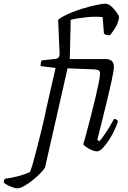

<svg xmlns="http://www.w3.org/2000/svg" viewBox="-174 -820 693 1040"><path d="M-154 168Q-153 154 -147 148Q-113 144 -78 135Q-43 126 -12 112Q-6 100 3.5 67Q13 34 24 -9Q35 -52 45.5 -94.5Q56 -137 63 -167Q70 -202 78.5 -239Q87 -276 98.5 -326.5Q110 -377 127 -452L46 -462Q46 -482 52 -493L127 -501Q138 -503 142.5 -507.5Q147 -512 149 -524L141 -713Q162 -730 198.5 -746Q235 -762 275 -774Q315 -786 348.5 -793Q382 -800 396 -800Q413 -800 429.5 -785Q446 -770 458 -752.5Q470 -735 471 -726Q465 -693 451.5 -671Q438 -649 422 -629Q398 -629 389 -638L382 -727Q347 -732 298 -727Q249 -722 209 -713L204 -500H400Q419 -500 431 -490Q443 -480 443 -458Q443 -440 430.5 -382Q418 -324 397.5 -240.5Q377 -157 353 -62L364 -55Q373 -64 388 -85Q403 -106 418 -131Q433 -156 444 -176Q451 -176 457 -172Q463 -168 465 -164Q459 -143 446 -115Q433 -87 416 -61Q399 -35 382 -17.5Q365 0 351 0Q340 0 323.5 -7Q307 -14 293 -23.5Q279 -33 277 -39Q283 -57 293.5 -97Q304 -137 317 -186.5Q330 -236 341.5 -284.5Q353 -333 360.5 -370Q368 -407 368 -421Q368 -432 362 -437.5Q356 -443 338 -444L192 -450L70 87Q64 98 46 117Q28 136 4.5 155Q-19 174 -42 187Q-65 200 -81 200Q-89 200 -104.5 195Q-120 190 -134 182.5Q-148 175 -154 168Z"/></svg>

Font: Texturina 72pt 72pt Light
Style: Italic
Weight: 300
Italic angle: -11°
Designer: Guillermo Torres Carreño
Foundry: Omnibus-Type
Version: Version 1.002; ttfautohint (v1.8.3)